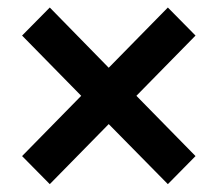

<svg xmlns="http://www.w3.org/2000/svg" viewBox="-20 -585 573 501"><path d="M109.9 -104.5 263.7 -261.2 418 -104.5 490.2 -177.7 335.9 -335 490.2 -492.2 418 -565.4 263.7 -408.2 109.9 -565.4 37.6 -492.2 191.9 -335 37.6 -177.7Z"/></svg>

Font: Roboto Medium
Style: Regular
Weight: 500
Designer: Google
Version: Version 2.137; 2017